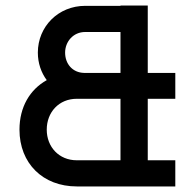

<svg xmlns="http://www.w3.org/2000/svg" viewBox="-20 -670 700 690"><path d="M256 0H610V-94H511V-315H610V-408H511V-650H413V-649H286C190 -649 116 -575 116 -481C116 -443 128 -409 148 -382C87 -348 50 -285 50 -204C50 -83 134 0 256 0ZM148 -204C148 -267 192 -315 256 -315H413V-94H256C192 -94 148 -142 148 -204ZM214 -481C214 -520 243 -555 286 -555H413V-408H282C241 -409 214 -440 214 -481Z"/></svg>

Font: Grotesk 02 Mince
Style: Bold
Weight: 400
Designer: Frank Adebiaye, contributions by Jérémy Landes, Ariel Martín Pérez
Foundry: Velvetyne Type Foundry
Version: Version 3.000;Glyphs 3.1.2 (3150)